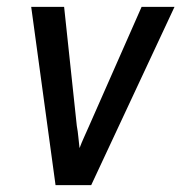

<svg xmlns="http://www.w3.org/2000/svg" viewBox="-20 -540 540 560"><path d="M142 0 71 -520H167L204 -173Q207 -157 208.5 -140.5Q210 -124 212 -108Q218 -124 225.5 -140.5Q233 -157 240 -173L393 -520H489L246 0Z"/></svg>

Font: Iosevka SS18 Medium
Style: Italic
Weight: 500
Italic angle: -9°
Monospace: yes
Designer: Belleve Invis
Foundry: Belleve Invis
Version: Version 25.1.1; ttfautohint (v1.8.4)